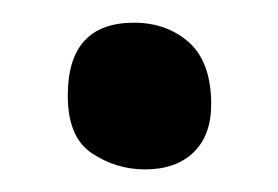

<svg xmlns="http://www.w3.org/2000/svg" viewBox="-20 -442 246 170"><path d="M108.4 -292Q83 -292 61.5 -306.2Q40 -320.3 40 -357.4Q40 -421.9 98.6 -421.9Q127.9 -421.9 147.5 -404.3Q167 -386.7 167 -349.6Q167 -322.3 151.4 -307.1Q135.7 -292 108.4 -292Z"/></svg>

Font: Neucha
Style: Regular
Weight: 400
Designer: Jovanny Lemonad
Foundry: Jovanny Lemonad
Version: Version 001.001